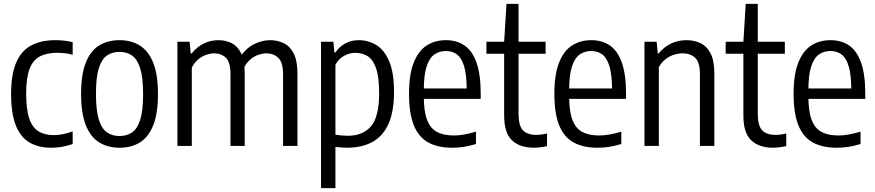

<svg xmlns="http://www.w3.org/2000/svg" viewBox="-20 -760 4559 1000"><path d="M246.6 9.5Q179.7 9.5 133 -18.3Q86.3 -46 62.1 -107.6Q37.8 -169.1 37.8 -271Q37.8 -373.9 64.8 -435.3Q91.7 -496.8 143.3 -523.8Q194.8 -550.8 268.3 -550.8Q290 -550.8 313.2 -548.4Q336.3 -546 358.5 -540.3V-474.9Q336.4 -480.8 315.4 -482.9Q294.5 -485.1 279.6 -485.1Q224 -485.1 187.8 -466.2Q151.6 -447.3 133.9 -401Q116.3 -354.8 116.3 -273.3Q116.3 -189.8 132.5 -142.5Q148.7 -95.2 180.9 -75.7Q213.2 -56.2 260.9 -56.2Q281.8 -56.2 305.7 -60.9Q329.7 -65.6 358.5 -75.4V-10Q329.8 0.1 301.9 4.8Q273.9 9.5 246.6 9.5Z M602.5 9.5Q541.4 9.5 496.3 -18.6Q451.3 -46.7 426.8 -108.2Q402.3 -169.8 402.3 -270.3Q402.3 -371.4 426.6 -433.1Q450.9 -494.8 495.8 -522.8Q540.6 -550.8 602.5 -550.8Q663.7 -550.8 708.8 -522.5Q753.8 -494.3 778.3 -432.6Q802.8 -371 802.8 -270.8Q802.8 -170.1 778.5 -108.4Q754.2 -46.7 709.3 -18.6Q664.5 9.5 602.5 9.5ZM602.5 -51.6Q640.3 -51.6 667.9 -70.3Q695.4 -89 710.3 -136.3Q725.3 -183.5 725.3 -268.8Q725.3 -356 710.3 -404Q695.2 -451.9 667.7 -470.8Q640.1 -489.8 602.5 -489.8Q565 -489.8 537.4 -471.1Q509.8 -452.4 494.8 -405.1Q479.8 -357.8 479.8 -272.3Q479.8 -185.3 494.8 -137.3Q509.7 -89.4 537.2 -70.5Q564.8 -51.6 602.5 -51.6Z M904 0V-542.6H967.5L973.3 -481.4H978.3Q1006.7 -517.2 1042.3 -534Q1078 -550.8 1118.3 -550.8Q1156.2 -550.8 1187.2 -535Q1218.1 -519.1 1236.3 -481.8Q1254.4 -444.4 1254.4 -379.6V0H1180.5V-373.7Q1180.5 -435.9 1156.5 -459.1Q1132.5 -482.3 1095.2 -482.3Q1077.6 -482.3 1056.1 -475.3Q1034.6 -468.4 1014.1 -452.2Q993.6 -436 979 -408.1V0ZM1454.2 0V-373.7Q1454.2 -435.9 1429.2 -459.1Q1404.2 -482.3 1366.9 -482.3Q1349.3 -482.3 1326.9 -475Q1304.6 -467.6 1283.1 -449.6Q1261.6 -431.5 1246.7 -399.2L1228.3 -458.7Q1261.1 -509.9 1303.7 -530.4Q1346.4 -550.8 1386.9 -550.8Q1426.3 -550.8 1458.6 -534.8Q1491 -518.8 1510.1 -480.7Q1529.2 -442.6 1529.2 -376.5V0Z M1652 220V-542.6H1716.3L1721.8 -486.5H1726.9Q1744.1 -513.6 1775.4 -532.2Q1806.7 -550.8 1849 -550.8Q1897.8 -550.8 1939.5 -525.7Q1981.2 -500.6 2006.7 -441.7Q2032.2 -382.8 2032.2 -281Q2032.2 -181.5 2004.4 -117.2Q1976.6 -52.9 1921.8 -21.8Q1866.9 9.3 1786.2 9.3Q1772.3 9.3 1756.6 8.1Q1741 7 1727 5.5V220ZM1791 -52.8Q1870.1 -52.8 1912.4 -102.4Q1954.7 -151.9 1954.7 -273.7Q1954.7 -360 1938.3 -405.5Q1922 -451 1893.9 -467.9Q1865.9 -484.9 1831 -484.9Q1801.2 -484.9 1772.3 -469.3Q1743.4 -453.8 1727 -422.9V-58.6Q1739.6 -56.2 1758 -54.5Q1776.4 -52.8 1791 -52.8Z M2335.7 9.5Q2260.4 9.5 2210.4 -18.1Q2160.3 -45.7 2135.3 -107.4Q2110.3 -169.1 2110.3 -272.1Q2110.3 -371.7 2134.5 -433.2Q2158.6 -494.7 2201.9 -522.8Q2245.1 -550.8 2302.6 -550.8Q2359.1 -550.8 2399.7 -522.9Q2440.2 -495 2462 -433.3Q2483.7 -371.7 2483.7 -270.5V-245.2H2163.2V-299.1H2423.8L2410.9 -288.1Q2410.9 -369.7 2397.4 -414.6Q2383.8 -459.4 2359.4 -476.9Q2335 -494.4 2302.3 -494.4Q2269.1 -494.4 2243.2 -476.9Q2217.2 -459.4 2202.2 -414.6Q2187.3 -369.7 2187.3 -288.1V-259Q2187.3 -181.1 2204.1 -136.4Q2220.9 -91.8 2255.4 -73.1Q2289.9 -54.4 2343.6 -54.4Q2369.1 -54.4 2397 -59.3Q2424.9 -64.3 2459 -74.4V-10Q2424.8 0.5 2395.1 5Q2365.4 9.5 2335.7 9.5Z M2758.8 9.3Q2687.2 9.3 2646.5 -29.4Q2605.8 -68 2605.8 -158.1V-542.6L2618 -740H2680.7V-168.2Q2680.7 -105.7 2703.4 -81.6Q2726.1 -57.5 2774 -57.5Q2786.7 -57.5 2800.5 -59.4Q2814.4 -61.3 2829.1 -64.5V1Q2814 4.5 2795.2 6.9Q2776.4 9.3 2758.8 9.3ZM2513.5 -480.2V-542.6H2821.7V-480.2Z M3092.7 9.5Q3017.4 9.5 2967.4 -18.1Q2917.3 -45.7 2892.3 -107.4Q2867.3 -169.1 2867.3 -272.1Q2867.3 -371.7 2891.5 -433.2Q2915.6 -494.7 2958.9 -522.8Q3002.1 -550.8 3059.6 -550.8Q3116.1 -550.8 3156.7 -522.9Q3197.2 -495 3219 -433.3Q3240.7 -371.7 3240.7 -270.5V-245.2H2920.2V-299.1H3180.8L3167.9 -288.1Q3167.9 -369.7 3154.4 -414.6Q3140.8 -459.4 3116.4 -476.9Q3092 -494.4 3059.3 -494.4Q3026.1 -494.4 3000.2 -476.9Q2974.2 -459.4 2959.2 -414.6Q2944.3 -369.7 2944.3 -288.1V-259Q2944.3 -181.1 2961.1 -136.4Q2977.9 -91.8 3012.4 -73.1Q3046.9 -54.4 3100.6 -54.4Q3126.1 -54.4 3154 -59.3Q3181.9 -64.3 3216 -74.4V-10Q3181.8 0.5 3152.1 5Q3122.4 9.5 3092.7 9.5Z M3336.5 0V-542.6H3400L3405.8 -482.1H3410.8Q3437.8 -515 3474.5 -532.9Q3511.2 -550.8 3554.7 -550.8Q3596 -550.8 3629 -534.9Q3662.1 -519 3681.2 -481.4Q3700.4 -443.8 3700.4 -379.2V0H3625.4V-374.6Q3625.4 -436.2 3600.4 -459.2Q3575.3 -482.3 3534.4 -482.3Q3514.9 -482.3 3492.2 -475.5Q3469.4 -468.8 3448 -452.9Q3426.6 -437.1 3411.5 -410.3V0Z M4004.8 9.3Q3933.2 9.3 3892.5 -29.4Q3851.8 -68 3851.8 -158.1V-542.6L3864 -740H3926.7V-168.2Q3926.7 -105.7 3949.4 -81.6Q3972.1 -57.5 4020 -57.5Q4032.7 -57.5 4046.5 -59.4Q4060.4 -61.3 4075.1 -64.5V1Q4060 4.5 4041.2 6.9Q4022.4 9.3 4004.8 9.3ZM3759.5 -480.2V-542.6H4067.7V-480.2Z M4338.7 9.5Q4263.4 9.5 4213.4 -18.1Q4163.3 -45.7 4138.3 -107.4Q4113.3 -169.1 4113.3 -272.1Q4113.3 -371.7 4137.5 -433.2Q4161.6 -494.7 4204.9 -522.8Q4248.1 -550.8 4305.6 -550.8Q4362.1 -550.8 4402.7 -522.9Q4443.2 -495 4465 -433.3Q4486.7 -371.7 4486.7 -270.5V-245.2H4166.2V-299.1H4426.8L4413.9 -288.1Q4413.9 -369.7 4400.4 -414.6Q4386.8 -459.4 4362.4 -476.9Q4338 -494.4 4305.3 -494.4Q4272.1 -494.4 4246.2 -476.9Q4220.2 -459.4 4205.2 -414.6Q4190.3 -369.7 4190.3 -288.1V-259Q4190.3 -181.1 4207.1 -136.4Q4223.9 -91.8 4258.4 -73.1Q4292.9 -54.4 4346.6 -54.4Q4372.1 -54.4 4400 -59.3Q4427.9 -64.3 4462 -74.4V-10Q4427.8 0.5 4398.1 5Q4368.4 9.5 4338.7 9.5Z"/></svg>

Font: Encode Sans Condensed Thin
Style: Regular
Weight: 100
Width: 3
Designer: Multiple Designers
Foundry: Impallari Type
Version: Version 3.002